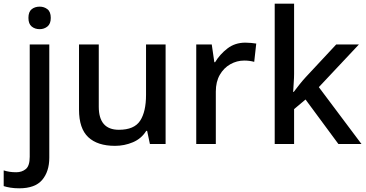

<svg xmlns="http://www.w3.org/2000/svg" viewBox="-78 -780 1984 1040"><path d="M76 -683Q76 -716 93.5 -730Q111 -744 137 -744Q161 -744 179 -730Q197 -716 197 -683Q197 -651 179 -636.5Q161 -622 137 -622Q111 -622 93.5 -636.5Q76 -651 76 -683ZM26 240Q0 240 -21.5 236.5Q-43 233 -58 228V143Q-42 148 -26 150.5Q-10 153 10 153Q41 153 62 135.5Q83 118 83 69V-539H189V74Q189 149 150.5 194.5Q112 240 26 240Z M819 -539V0H734L719 -71H714Q688 -29 642 -9.5Q596 10 545 10Q450 10 400 -37Q350 -84 350 -186V-539H457V-202Q457 -77 566 -77Q649 -77 681 -126Q713 -175 713 -266V-539Z M1251 -549Q1265 -549 1281.5 -547.5Q1298 -546 1310 -544L1299 -445Q1273 -452 1245 -452Q1205 -452 1169.5 -432Q1134 -412 1112.5 -374.5Q1091 -337 1091 -284V0H985V-539H1069L1083 -443H1087Q1113 -486 1154 -517.5Q1195 -549 1251 -549Z M1515 -380Q1515 -360 1513 -332Q1511 -304 1510 -282H1513Q1524 -297 1543.5 -321.5Q1563 -346 1578 -362L1743 -539H1866L1649 -308L1880 0H1755L1577 -241L1515 -189V0H1410V-760H1515Z"/></svg>

Font: Noto Sans Sinhala UI Medium
Style: Regular
Weight: 500
Designer: Jelle Bosma - Monotype Design Team
Foundry: Monotype Imaging Inc.
Version: Version 2.006; ttfautohint (v1.8.4.7-5d5b)